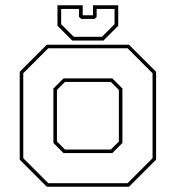

<svg xmlns="http://www.w3.org/2000/svg" viewBox="-20 -710 668 730"><path d="M158 0 55 -103V-437L158 -540H470.5L573.5 -437V-103L470.5 0ZM163.5 -13.5H465L560 -108.5V-431.5L465 -526.5H163.5L68.5 -431.5V-108.5ZM221.5 -128 183 -166.5V-373.5L221.5 -412H407L445.5 -373.5V-166.5L407 -128ZM227 -141.5H401.5L432 -172V-368L401.5 -398.5H227L196.5 -368V-172ZM254.5 -556 198.5 -612V-690H294.5V-652H333.5V-690H429.5V-612L373.5 -556ZM260.5 -570H367.5L415.5 -618V-676H347.5V-646L339.5 -638H288.5L280.5 -646V-676H212.5V-618Z"/></svg>

Font: Tourney Thin
Style: Regular
Weight: 100
Designer: Tyler Finck
Foundry: Etcetera Type Co
Version: Version 1.015